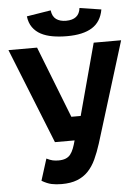

<svg xmlns="http://www.w3.org/2000/svg" viewBox="-59 -930 719 983"><g transform="rotate(-5 300.0 -438.5)"><path d="M297 -332H345L444 -700H585L425 -183Q411 -139 394.5 -103.5Q378 -68 354.5 -43.5Q331 -19 298 -6Q265 7 218 7Q189 7 166 2Q143 -3 116 -19L151 -130Q169 -121 182.5 -118Q196 -115 212 -115Q234 -115 249 -121Q264 -127 273.5 -139Q283 -151 290 -169Q297 -187 303 -210H202L6 -700H153ZM239 -884Q243 -852 262.5 -838Q282 -824 313 -824Q380 -824 387 -883L498 -866Q487 -803 440.5 -774Q394 -745 312 -745Q271 -745 237 -751Q203 -757 177.5 -770.5Q152 -784 135.5 -807Q119 -830 115 -864Z"/></g></svg>

Font: PT Mono
Style: Bold
Weight: 700
Monospace: yes
Designer: A.Korolkova, I.Chaeva
Foundry: ParaType Ltd
Version: Version 1.000 OFL